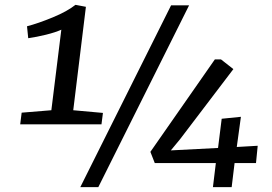

<svg xmlns="http://www.w3.org/2000/svg" viewBox="-20 -769 1117 789"><path d="M191 -316 232 -647Q208 -636 169.5 -626.5Q131 -617 96 -612L91 -661Q137 -673 196.5 -697.5Q256 -722 290 -749H291L333 -741L281 -316L403 -305L397 -258H63L69 -306ZM757 -747 384 0H310L683 -747ZM863 -525H888L939 -485L720 -197L682 -151L876 -161L891 -281L970 -289L953 -165L1039 -170L1032 -99H944L932 0H855L867 -99H616L598 -145Z"/></svg>

Font: Koeln Type Serif
Style: Italic
Weight: 400
Italic angle: -8°
Designer: Eben Sorkin
Foundry: Eben Sorkin
Version: Version 2.002